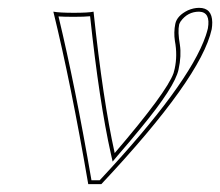

<svg xmlns="http://www.w3.org/2000/svg" viewBox="-20 -462 564 492"><path d="M273.9 -69.8Q407.7 -226.1 424.8 -274.9Q426.8 -281.2 427.7 -286.1Q435.1 -320.3 428.2 -356.9Q424.8 -378.9 429.2 -400.9Q433.6 -421.9 461.4 -435.5Q476.1 -441.9 490.2 -441.9Q523.4 -441.9 523.9 -404.8Q523.9 -395.5 522.5 -387.2Q495.1 -262.2 239.7 9.8H206.1Q162.1 -247.1 116.7 -432.1Q132.8 -429.2 169.4 -429.2Q206.5 -429.2 219.7 -432.1Q243.7 -205.6 273.9 -69.8ZM281.2 -63 268.6 -47.9 264.2 -67.4Q234.4 -200.7 210.9 -420.4Q196.3 -418.9 169.4 -418.9Q143.1 -418.9 129.9 -419.9Q172.9 -241.2 214.4 0H235.4Q464.8 -245.6 507.3 -370.6Q510.7 -380.9 512.7 -389.2Q520 -431.2 490.2 -432.1Q460.9 -432.1 442.9 -407.2Q439.9 -402.3 439 -398.9Q435.1 -380.4 440.9 -347.7Q445.3 -319.3 437.5 -283.7Q428.2 -239.7 341.3 -134.3Q315.9 -103 281.2 -63Z"/></svg>

Font: Linux Biolinum Outline O
Style: Italic
Weight: 400
Italic angle: -12°
Designer: Philipp H. Poll
Foundry: Philipp H. Poll
Version: Version 0.6.2